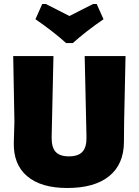

<svg xmlns="http://www.w3.org/2000/svg" viewBox="-20 -927 693 959"><path d="M463 -907 497 -831Q407 -769 344 -712H310Q247 -769 157 -831L191 -907H209Q229 -897 268 -877Q307 -857 327 -847Q346 -857 385.5 -877Q425 -897 445 -907ZM607 -647 600 -319 599 -216Q598 -106 525 -47Q452 12 316 12Q185 12 115.5 -47Q46 -106 49 -216L52 -319L46 -647H247L238 -243Q237 -192 257.5 -169Q278 -146 324 -146Q371 -146 392 -169Q413 -192 412 -243L403 -647Z"/></svg>

Font: Alegreya Sans SC Black
Style: Regular
Weight: 900
Designer: Juan Pablo del Peral
Foundry: Huerta Tipografica
Version: Version 2.007